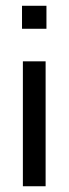

<svg xmlns="http://www.w3.org/2000/svg" viewBox="-20 -648 239 668"><path d="M56.6 -547.9V-627.9H141.6V-547.9ZM59.6 0V-434.6H138.7V0Z"/></svg>

Font: Padauk GrcRegTest
Style: Regular
Weight: 500
Designer: Debbi Hosken
Foundry: SIL
Version: Version 2.0